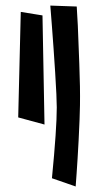

<svg xmlns="http://www.w3.org/2000/svg" viewBox="-20 -673 353 695"><path d="M168 -27.8Q185.5 -206.5 185.5 -284.2Q185.5 -318.4 179.7 -410.6Q173.8 -502.9 168 -577.6L162.1 -652.8L257.8 -649.4Q257.8 -646.5 259.3 -621.8Q260.7 -597.2 261.7 -580.6Q261.7 -576.2 267.1 -441.4Q270.5 -355 269.5 -292Q269 -251.5 264.6 -165Q260.7 -91.8 257.3 -44.9L253.9 2ZM55.2 -629.9 133.8 -617.2 141.1 -222.2 45.9 -248Z"/></svg>

Font: Some Time Later
Style: Regular
Weight: 400
Version: Version 003.300